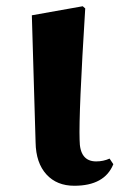

<svg xmlns="http://www.w3.org/2000/svg" viewBox="-20 -579 390 615"><path d="M129 -20Q95 -57 94 -123L82 -530L245 -559L253 -552Q232 -216 235 -131Q235 -62 288 -62Q311 -62 331 -71L343 -53Q315 16 218 16Q162 16 129 -20Z"/></svg>

Font: Source Han Serif CN Heavy
Style: Regular
Weight: 900
Designer: Ryoko NISHIZUKA  (kana & ideographs); Frank Grießhammer (Latin, Greek & Cyrillic); Wenlong ZHANG  (bopomofo); Sandoll Co
Foundry: Adobe Systems Incorporated
Version: Version 1.000;PS 1;hotconv 16.6.53;makeotf.lib2.5.65590